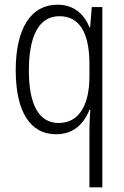

<svg xmlns="http://www.w3.org/2000/svg" viewBox="-20 -562 529 818"><path d="M361 -3V236H416V-532H371L364 -446H361C338 -503 294 -542 225 -542C111 -542 47 -440 47 -263C47 -84 110 10 219 10C290 10 336 -31 361 -94H365C362 -61 361 -24 361 -3ZM230 -38C149 -38 103 -110 103 -262C103 -409 146 -493 233 -493C319 -493 361 -422 361 -289V-237C361 -113 316 -38 230 -38Z"/></svg>

Font: Noto Sans Kannada Condensed Light
Style: Regular
Weight: 300
Width: 3
Designer: Jelle Bosma - Monotype Design Team
Foundry: Monotype Imaging Inc.
Version: Version 2.005